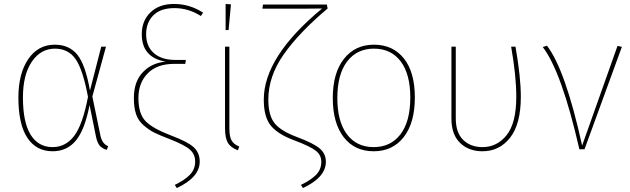

<svg xmlns="http://www.w3.org/2000/svg" viewBox="-20 -755 3187 971"><path d="M257 -529Q330 -529 371 -478.5Q412 -428 435 -297L492 -519H516L447 -267L488 -69Q497 -27 527 -16L520 3Q499 -3 486 -16.5Q473 -30 466 -61L433 -224Q409 -99 364 -44.5Q319 10 246 10Q163 10 118 -58.5Q73 -127 73 -262Q73 -382 122.5 -455.5Q172 -529 257 -529ZM258 -509Q186 -509 141 -443Q96 -377 96 -262Q96 -136 135 -73.5Q174 -11 246 -11Q312 -11 355 -67.5Q398 -124 425 -265Q399 -404 362 -456.5Q325 -509 258 -509Z M860 -735Q939 -735 1007 -691L996 -674Q933 -714 862 -714Q792 -714 755.5 -677.5Q719 -641 719 -582Q719 -521 758 -486.5Q797 -452 866 -452H920L917 -432H861Q774 -432 727 -384Q680 -336 680 -259Q680 -180 716 -142.5Q752 -105 847 -69Q930 -38 960 -10Q990 18 990 62Q990 142 874 196L864 180Q914 156 940.5 128.5Q967 101 967 62Q967 26 941.5 2.5Q916 -21 837 -52Q787 -71 760 -84.5Q733 -98 706 -121.5Q679 -145 668 -178Q657 -211 657 -259Q657 -343 703 -390.5Q749 -438 818 -443Q697 -464 697 -582Q697 -650 741 -692.5Q785 -735 860 -735Z M1121 -735 1148 -733 1136 -603H1121ZM1140 -519V-106Q1140 -65 1151 -45Q1162 -25 1190 -14L1183 5Q1146 -9 1132 -33.5Q1118 -58 1118 -106V-519Z M1633 -732 1637 -712Q1493 -591 1415 -480Q1337 -369 1337 -251Q1337 -171 1369 -131.5Q1401 -92 1482 -62Q1565 -31 1596.5 -4.5Q1628 22 1628 63Q1628 142 1512 196L1502 180Q1552 156 1578.5 129Q1605 102 1605 63Q1605 30 1578 8Q1551 -14 1469 -45Q1387 -75 1350.5 -118.5Q1314 -162 1314 -251Q1314 -468 1609 -712Q1581 -711 1500 -711H1307L1310 -732Z M1871 -529Q1967 -529 2022.5 -459.5Q2078 -390 2078 -262Q2078 -134 2022 -62Q1966 10 1870 10Q1773 10 1718 -61.5Q1663 -133 1663 -259Q1663 -386 1719.5 -457.5Q1776 -529 1871 -529ZM1871 -509Q1785 -509 1735.5 -444Q1686 -379 1686 -259Q1686 -141 1734.5 -76Q1783 -11 1870 -11Q1956 -11 2005.5 -76Q2055 -141 2055 -262Q2055 -380 2006.5 -444.5Q1958 -509 1871 -509Z M2587 -519Q2614 -365 2614 -266Q2614 -128 2560 -59Q2506 10 2420 10Q2350 10 2306.5 -32.5Q2263 -75 2263 -155V-519H2285V-156Q2285 -84 2322.5 -47.5Q2360 -11 2420 -11Q2494 -11 2542.5 -72Q2591 -133 2591 -266Q2591 -371 2565 -519Z M2746 -524Q2839 -404 2924 -19L3103 -523L3125 -518L2936 0H2910Q2821 -391 2725 -517Z"/></svg>

Font: FiraGO Thin
Style: Regular
Weight: 100
Designer: bBox Type
Foundry: bBox Type GmbH
Version: Version 1.001;PS 001.001;hotconv 1.0.88;makeotf.lib2.5.64775